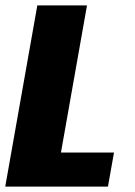

<svg xmlns="http://www.w3.org/2000/svg" viewBox="-42 -695 503 715"><path d="M-22.5 0 97 -675H282L185 -127H382.5L360 0Z"/></svg>

Font: Anybody ExtraBold
Style: Italic
Weight: 800
Italic angle: -10°
Designer: Tyler Finck
Foundry: Etcetera Type Company
Version: Version 1.010; ttfautohint (v1.8.3) -l 8 -r 50 -G 200 -x 14 